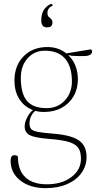

<svg xmlns="http://www.w3.org/2000/svg" viewBox="-20 -706 498 996"><path d="M207 -125Q184 -125 163 -131Q133 -105 133 -65Q133 -47 141.5 -37Q150 -27 175.5 -22Q201 -17 252 -13Q347 -6 388 21.5Q429 49 429 108Q429 155 402 192Q375 229 327.5 249.5Q280 270 217 270Q136 270 85.5 230.5Q35 191 35 128Q35 99 55 99Q68 99 73 107Q73 177 111.5 213.5Q150 250 223 250Q301 250 350.5 212.5Q400 175 400 117Q400 81 386 61Q372 41 337.5 30.5Q303 20 239 15Q162 9 135 -4.5Q108 -18 108 -50Q108 -72 121 -97Q134 -122 151 -135Q107 -151 81 -191Q55 -231 55 -288Q55 -366 102.5 -414Q150 -462 226 -462Q283 -462 324 -429L451 -450Q458 -446 458 -440Q458 -415 412 -415Q395 -415 372.5 -415.5Q350 -416 334 -420Q358 -398 371 -365.5Q384 -333 384 -294Q384 -245 361.5 -206.5Q339 -168 299.5 -146.5Q260 -125 207 -125ZM222 -145Q279 -145 316 -184.5Q353 -224 353 -284Q353 -361 317.5 -402Q282 -443 213 -443Q158 -443 123 -403.5Q88 -364 88 -302Q88 -220 120 -182.5Q152 -145 222 -145ZM248 -686Q253 -683 253 -676Q239 -671 232.5 -661Q226 -651 226 -640Q226 -625 232.5 -619Q239 -613 245.5 -607Q252 -601 252 -588Q252 -564 224 -564Q194 -564 194 -601Q194 -640 213 -662Q232 -684 248 -686Z"/></svg>

Font: Petrona Thin
Style: Regular
Weight: 100
Designer: Ringo R. Seeber
Foundry: Ringo R. Seeber
Version: Version 2.001; ttfautohint (v1.8.3)